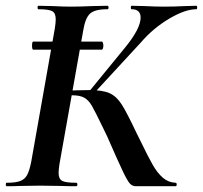

<svg xmlns="http://www.w3.org/2000/svg" viewBox="-34 -645 703 665"><path d="M77 -487Q77 -501 81 -501H319Q321 -501 322.5 -496.5Q324 -492 324 -487Q324 -482 322.5 -477.5Q321 -473 319 -473H81Q77 -473 77 -487ZM337 -173 321 -206Q296 -258 284.5 -278Q273 -298 258 -306.5Q243 -315 216 -315Q206 -315 196.5 -314Q187 -313 179 -312V-330Q241 -333 276 -333Q322 -333 346 -322Q370 -311 388 -282.5Q406 -254 439 -184L452 -158Q479 -102 495 -74Q511 -46 530 -29.5Q549 -13 574 -12Q578 -12 578 -6Q578 0 574 0H436Q425 0 416.5 -8.5Q408 -17 391.5 -51.5Q375 -86 337 -173ZM-11 -12Q20 -12 36 -18Q52 -24 60 -39Q68 -54 74 -84L156 -547Q159 -567 159 -578Q159 -600 146.5 -606.5Q134 -613 99 -613Q96 -613 96 -619Q96 -625 99 -625L146 -624Q186 -622 211 -622Q242 -622 288 -624L338 -625Q342 -625 342 -619Q342 -613 338 -613Q294 -613 277.5 -597.5Q261 -582 254 -538L172 -77Q169 -58 169 -46Q169 -25 181.5 -18.5Q194 -12 230 -12Q234 -12 234 -6Q234 0 230 0Q196 0 177 -1L105 -2L37 -1Q19 0 -11 0Q-14 0 -14 -6Q-14 -12 -11 -12ZM273 -326 399 -480Q453 -546 453 -584Q453 -613 422 -613Q419 -613 419 -619Q419 -625 422 -625L465 -624Q505 -622 533 -622Q569 -622 609 -624L646 -625Q649 -625 649 -619Q649 -613 646 -613Q607 -613 551.5 -580Q496 -547 454 -498L287 -317Z"/></svg>

Font: Cormorant Infant
Style: Bold Italic
Weight: 700
Italic angle: -10°
Designer: Christian Thalmann (Catharsis Fonts)
Foundry: Catharsis Fonts
Version: Version 4.000